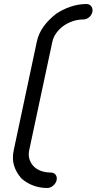

<svg xmlns="http://www.w3.org/2000/svg" viewBox="-20 -838 481 956"><path d="M126 -93Q120 -67 126.5 -46Q133 -25 147.5 -10Q162 5 184 13Q206 21 232 21Q248 21 256.5 31.5Q265 42 262 59Q258 75 244.5 86.5Q231 98 215 98Q176 98 142 84.5Q108 71 83 47H84Q61 21 50 -13.5Q39 -48 49 -93L163 -629Q172 -672 197.5 -706.5Q223 -741 257 -767H256Q291 -791 331 -804.5Q371 -818 410 -818Q426 -818 434.5 -806.5Q443 -795 440 -779Q436 -762 423 -751.5Q410 -741 394 -741Q368 -741 342.5 -732.5Q317 -724 296 -709Q275 -694 260 -673Q245 -652 240 -627Z"/></svg>

Font: VDS Compensated
Style: Light Italic
Weight: 300
Italic angle: -12°
Designer: artmaker
Foundry: artmaker
Version: Version 1.000 2012 initial release